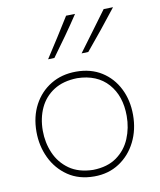

<svg xmlns="http://www.w3.org/2000/svg" viewBox="-87 -848 771 926"><g transform="rotate(-10 298.5 -385.0)"><path d="M300 9Q225 9 171.8 -27.2Q118.5 -63.5 90.2 -122.8Q62 -182 62 -251Q62 -325 92.2 -382Q122.5 -439 176.2 -471.5Q230 -504 300 -504Q372 -504 424.8 -470.8Q477.5 -437.5 506.2 -380.2Q535 -323 535 -251Q535 -178.5 505.5 -119.5Q476 -60.5 423 -25.8Q370 9 300 9ZM300 -23Q370.5 -24.5 415.8 -57Q461 -89.5 482.5 -141Q504 -192.5 504 -251Q504 -349.5 450.5 -409.8Q397 -470 300 -472Q231 -470.5 185 -441Q139 -411.5 116 -362Q93 -312.5 93 -251Q93 -192.5 115.2 -141Q137.5 -89.5 183.2 -57Q229 -24.5 300 -23ZM342 -586Q378 -634 413.5 -682.5Q449 -731 484 -778L530 -779Q492.5 -730.5 453.8 -682.8Q415 -635 375 -587ZM178 -586Q209.5 -634 239.8 -682Q270 -730 300 -778L344 -779Q312 -730.5 278.2 -682.8Q244.5 -635 209 -587Z"/></g></svg>

Font: Commissioner Loud Thin
Style: Regular
Weight: 100
Designer: Kostas Bartsokas
Foundry: Kostas Bartsokas
Version: Version 1.000; ttfautohint (v1.8.3)